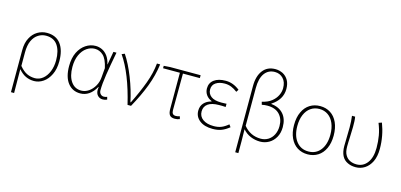

<svg xmlns="http://www.w3.org/2000/svg" viewBox="-82 -1368 4442 2127"><g transform="rotate(15 2139.5 -304.5)"><path d="M131 -425Q160 -481 209.5 -510.5Q259 -540 317 -540Q422 -540 475.5 -468.5Q529 -397 529 -271Q529 -181 498 -118Q468 -55 418.5 -21Q369 13 313 13Q262 13 218 -7.5Q174 -28 134 -75Q136 24 136 198H100V-283Q100 -369 131 -425ZM492 -271Q492 -381 448 -444Q404 -507 315 -507Q268 -507 228 -482Q185 -456 160.5 -402.5Q136 -349 136 -268V-113Q180 -60 223 -40Q266 -20 315 -20Q364 -20 404.5 -52.5Q445 -85 468.5 -142.5Q492 -200 492 -271Z M647 -249Q647 -341 679 -407Q711 -471 763 -505.5Q815 -540 876 -540Q913 -540 948 -524Q985 -507 1012.5 -470Q1040 -433 1052 -376H1054L1081 -527H1116Q1086 -371 1069 -261Q1052 -151 1052 -79Q1052 -53 1067.5 -36.5Q1083 -20 1105 -20Q1125 -20 1143 -28L1151 2Q1127 13 1102 13Q1067 13 1044 -10.5Q1021 -34 1021 -77Q1021 -91 1024 -109H1021Q953 13 843 13Q753 13 700 -55.5Q647 -124 647 -249ZM1027 -222 1036 -328Q1014 -428 972 -467.5Q930 -507 875 -507Q827 -507 783 -477Q738 -446 711.5 -387.5Q685 -329 685 -249Q685 -144 728 -82Q771 -20 846 -20Q891 -20 931 -47.5Q971 -75 997 -121Q1023 -167 1027 -222Z M1175 -526 1208 -540Q1271 -446 1325.5 -307.5Q1380 -169 1407 -37H1412Q1481 -176 1525.5 -296.5Q1570 -417 1580 -527H1617Q1600 -397 1551.5 -269.5Q1503 -142 1424 0H1384Q1303 -341 1175 -526Z M1852 -81V-494H1659V-522L1731 -527H2081V-494H1887Q1885 -212 1885 -75Q1885 -47 1896 -33.5Q1907 -20 1931 -20Q1951 -20 1977 -28L1984 2Q1960 13 1928 13Q1886 13 1869 -9Q1852 -31 1852 -81Z M2157 -141Q2157 -195 2188.5 -229.5Q2220 -264 2272 -277V-282Q2231 -299 2208.5 -331.5Q2186 -364 2186 -405Q2186 -468 2234.5 -504Q2283 -540 2367 -540Q2453 -540 2528 -480L2510 -452Q2475 -479 2440 -493Q2405 -507 2365 -507Q2303 -507 2263 -480.5Q2223 -454 2223 -403Q2223 -354 2261.5 -324Q2300 -294 2380 -294Q2404 -294 2418 -295L2440 -296V-259Q2410 -261 2400 -261H2364Q2281 -261 2238 -230.5Q2195 -200 2195 -143Q2195 -86 2241 -53Q2287 -20 2365 -20Q2414 -20 2451 -34.5Q2488 -49 2530 -84L2550 -56Q2504 -19 2461.5 -3Q2419 13 2361 13Q2266 13 2211.5 -30Q2157 -73 2157 -141Z M2866 -807Q2909 -807 2951 -787Q2992 -765 3015 -724.5Q3038 -684 3038 -625Q3038 -563 3007.5 -513Q2977 -463 2920 -427V-422Q3010 -413 3059.5 -357Q3109 -301 3109 -207Q3109 -140 3081 -90Q3053 -40 3006.5 -13.5Q2960 13 2906 13Q2849 13 2797 -8.5Q2745 -30 2706 -75Q2708 19 2708 61V198H2672V-562Q2672 -675 2722.5 -741Q2773 -807 2866 -807ZM3071 -208Q3071 -292 3023 -342.5Q2975 -393 2883 -393Q2849 -393 2820 -386L2811 -419Q2880 -434 2921 -468Q2961 -500 2981 -541.5Q3001 -583 3001 -624Q3001 -696 2963 -735.5Q2925 -775 2868 -775Q2793 -775 2750.5 -717Q2708 -659 2708 -548V-332V-115Q2785 -20 2905 -20Q2952 -20 2990 -43.5Q3028 -67 3049.5 -110Q3071 -153 3071 -208Z M3223 -262Q3223 -353 3253 -414Q3282 -476 3333.5 -508Q3385 -540 3451 -540Q3518 -540 3569.5 -507Q3621 -474 3649.5 -411Q3678 -348 3678 -262Q3678 -177 3649 -114.5Q3620 -52 3568.5 -19.5Q3517 13 3451 13Q3384 13 3332.5 -19.5Q3281 -52 3252 -114.5Q3223 -177 3223 -262ZM3640 -262Q3640 -336 3616.5 -391.5Q3593 -447 3550 -477Q3507 -507 3451 -507Q3394 -507 3351 -477Q3308 -447 3284.5 -391.5Q3261 -336 3261 -262Q3261 -151 3312.5 -85.5Q3364 -20 3451 -20Q3538 -20 3589 -85.5Q3640 -151 3640 -262Z M3911 -6Q3821 -46 3821 -183Q3821 -218 3823 -290Q3825 -360 3825 -396Q3825 -466 3817 -527H3853Q3858 -502 3859 -471.5Q3860 -441 3860 -409Q3860 -365 3856 -281Q3855 -262 3854 -237Q3853 -212 3853 -184Q3853 -121 3875 -86Q3895 -52 3928.5 -36Q3962 -20 4004 -20Q4079 -20 4125.5 -81.5Q4172 -143 4172 -254Q4172 -327 4160.5 -393Q4149 -459 4121 -528L4157 -540Q4210 -401 4210 -253Q4210 -165 4181 -105Q4152 -47 4105.5 -17Q4059 13 4002 13Q3950 13 3911 -6Z"/></g></svg>

Font: Merged Yaku Han JP Thin
Style: Regular
Weight: 250
Designer: Ryoko NISHIZUKA 西塚涼子 (kana, bopomofo & ideographs); Paul D. Hunt (Latin, Greek & Cyrillic); Sandoll Communications 산돌커뮤니
Foundry: Adobe
Version: Version 2.004